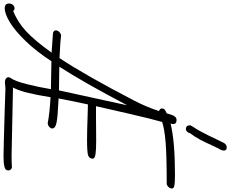

<svg xmlns="http://www.w3.org/2000/svg" viewBox="-207 -1174 1312 1094"><g transform="rotate(90 449.0 -627.0)"><path d="M524 2 405 -2 371 1Q357 1 349.5 -5Q342 -11 342 -20Q342 -25 346 -31Q364 -55 381 -122Q398 -189 410 -261L251 -264Q194 -177 136 -117Q78 -57 29.5 -27.5Q-19 2 -52 2Q-78 2 -78 -23Q-78 -36 -69.5 -45Q-61 -54 -50 -54Q-41 -54 -36 -46Q28 -71 81.5 -121Q135 -171 202 -265Q150 -268 89 -273Q75 -278 75 -289Q75 -299 83.5 -308Q92 -317 103 -319Q128 -315 233 -310Q329 -454 475 -735Q510 -802 535 -877Q520 -882 520 -893Q520 -903 526.5 -909Q533 -915 548 -921Q550 -928 554.5 -943.5Q559 -959 566.5 -968Q574 -977 586 -977Q609 -977 609 -957Q609 -951 606 -943Q708 -968 899 -968Q943 -968 959.5 -964.5Q976 -961 976 -951Q976 -941 969 -932.5Q962 -924 952 -921Q795 -921 717.5 -915Q640 -909 597 -895Q581 -840 551.5 -713Q522 -586 507 -518H570L704 -519Q757 -519 781.5 -515Q806 -511 806 -500Q806 -480 787 -473Q768 -467 700 -467Q643 -467 569 -470L497 -472Q486 -423 476.5 -374.5Q467 -326 463 -305L494 -303Q564 -300 599 -293.5Q634 -287 634 -269Q634 -260 624.5 -251.5Q615 -243 603 -243Q547 -254 456 -259Q444 -185 432 -134Q420 -83 401 -45L787 -37Q830 -37 856 -39Q873 -34 873 -19Q873 -1 854 3Q834 9 793 9Q757 9 524 2ZM502 -696Q373 -450 282 -309L417 -307ZM616 -1053Q616 -1059 627 -1075Q645 -1100 673 -1157Q677 -1165 695 -1203Q703 -1218 717 -1248Q728 -1263 742 -1263Q760 -1263 760 -1246Q760 -1237 753 -1224Q749 -1219 744 -1207.5Q739 -1196 734 -1187Q715 -1144 698.5 -1112.5Q682 -1081 661 -1054Q660 -1045 652.5 -1037.5Q645 -1030 639 -1030Q616 -1030 616 -1053Z"/></g></svg>

Font: Bad Script
Style: Regular
Weight: 400
Italic angle: -10°
Designer: Roman Shchyukin (Gaslight Type Foundry), Cyreal (Charset Expansion)
Foundry: Gaslight
Version: Version 2.000